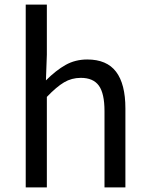

<svg xmlns="http://www.w3.org/2000/svg" viewBox="-20 -816 647 836"><path d="M92 -796H184V-578L180 -466Q224 -510 266 -533.5Q308 -557 360 -557Q445 -557 485.5 -503.5Q526 -450 526 -344V0H435V-332Q435 -409 410.5 -443Q386 -477 332 -477Q292 -477 259 -457.5Q226 -438 184 -394V0H92Z"/></svg>

Font: Merged Yaku Han JP
Style: Regular
Weight: 400
Designer: Ryoko NISHIZUKA 西塚涼子 (kana, bopomofo & ideographs); Paul D. Hunt (Latin, Greek & Cyrillic); Sandoll Communications 산돌커뮤니
Foundry: Adobe
Version: Version 2.004